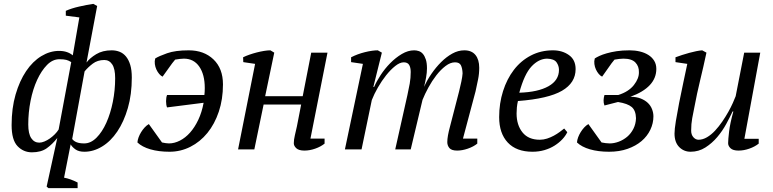

<svg xmlns="http://www.w3.org/2000/svg" viewBox="-20 -772 3994 992"><path d="M311 146Q344 152 381 171V200H230L221 192L276 -59Q251 -27 221.5 -6Q192 15 145 15Q101 15 70.5 -17Q40 -49 40 -126Q40 -213 60.5 -283.5Q81 -354 115 -404.5Q149 -455 193.5 -482Q238 -509 285 -509Q308 -509 325.5 -503Q343 -497 356 -486L390 -682L320 -691V-716Q349 -729 388.5 -738Q428 -747 462 -752L482 -741L427 -449Q444 -472 477 -492Q510 -512 557 -512Q579 -512 598 -504.5Q617 -497 631 -480Q645 -463 653 -436.5Q661 -410 661 -371Q661 -284 640.5 -213.5Q620 -143 586 -92.5Q552 -42 507.5 -15Q463 12 416 12Q387 12 370 0Q353 -12 345 -26ZM519 -462Q484 -462 459 -443Q434 -424 417 -403L353 -54Q361 -43 376 -37Q391 -31 415 -31Q449 -31 478.5 -60.5Q508 -90 529.5 -138Q551 -186 563 -246Q575 -306 575 -368Q575 -416 560 -439Q545 -462 519 -462ZM183 -35Q195 -35 209.5 -41Q224 -47 237.5 -56.5Q251 -66 263 -78Q275 -90 283 -103L348 -451Q336 -459 323 -462.5Q310 -466 287 -466Q252 -466 223 -436.5Q194 -407 172 -359.5Q150 -312 138 -251.5Q126 -191 126 -129Q126 -81 141.5 -58Q157 -35 183 -35Z M853 -31Q881 -31 909.5 -45.5Q938 -60 962 -87Q986 -114 1004.5 -153Q1023 -192 1032 -241L843 -217Q838 -230 838 -249Q838 -268 843 -281H1036Q1037 -289 1037.5 -298.5Q1038 -308 1038 -317Q1038 -387 1009.5 -428Q981 -469 930 -469Q922 -469 908.5 -467.5Q895 -466 885 -464Q871 -448 853 -422Q835 -396 820 -376Q811 -380 802.5 -390Q794 -400 788 -413Q782 -426 780 -441Q778 -456 782 -470Q801 -482 843.5 -497Q886 -512 955 -512Q1034 -512 1083 -465Q1132 -418 1132 -336Q1132 -259 1110.5 -195Q1089 -131 1051.5 -85Q1014 -39 963.5 -13.5Q913 12 856 12Q800 12 757 -0.5Q714 -13 690 -36Q691 -49 696 -62.5Q701 -76 709 -89Q717 -102 727 -113Q737 -124 749 -131L817 -36Q825 -34 835.5 -32.5Q846 -31 853 -31Z M1672 -500 1584 -56H1657V-30Q1637 -14 1608.5 -4Q1580 6 1553 6Q1524 6 1511 -6Q1498 -18 1498 -32Q1498 -50 1503.5 -73Q1509 -96 1514 -119L1536 -232H1342L1294 0H1210L1298 -442L1237 -451L1236 -476Q1250 -483 1268.5 -489.5Q1287 -496 1306.5 -501Q1326 -506 1344.5 -509Q1363 -512 1377 -512L1397 -500L1350 -275H1544L1588 -500Z M2352 -300Q2358 -324 2363.5 -350Q2369 -376 2370 -393Q2369 -419 2361.5 -434.5Q2354 -450 2331 -450Q2307 -450 2282 -431Q2257 -412 2234.5 -383Q2212 -354 2193.5 -320Q2175 -286 2163 -256L2102 0H2022L2085 -281Q2092 -312 2097 -340.5Q2102 -369 2102 -400Q2102 -423 2094 -436.5Q2086 -450 2066 -450Q2046 -450 2022 -431Q1998 -412 1975 -383Q1952 -354 1932.5 -320Q1913 -286 1901 -255L1848 0H1762L1855 -442L1794 -451V-476Q1827 -493 1865.5 -502.5Q1904 -512 1932 -512L1953 -500L1909 -323H1913Q1925 -351 1946.5 -384Q1968 -417 1996 -445.5Q2024 -474 2056 -493Q2088 -512 2120 -512Q2132 -512 2144 -508Q2156 -504 2165 -493.5Q2174 -483 2180 -465Q2186 -447 2186 -419Q2186 -397 2181.5 -372Q2177 -347 2171 -323Q2186 -357 2209 -390.5Q2232 -424 2259 -451Q2286 -478 2316.5 -495Q2347 -512 2379 -512Q2417 -512 2436.5 -488Q2456 -464 2456 -422Q2456 -390 2450 -361.5Q2444 -333 2437 -300L2372 -56H2446V-30Q2426 -14 2397 -4Q2368 6 2342 6Q2313 6 2302 -7Q2291 -20 2291 -38Q2291 -67 2305 -118Z M2911 -89Q2902 -70 2885 -52Q2868 -34 2845 -19.5Q2822 -5 2793 3.5Q2764 12 2731 12Q2648 12 2603.5 -35.5Q2559 -83 2559 -167Q2559 -238 2579 -301Q2599 -364 2635 -411Q2671 -458 2722.5 -485Q2774 -512 2837 -512Q2885 -512 2919.5 -487.5Q2954 -463 2954 -415Q2954 -344 2883.5 -303Q2813 -262 2656 -250Q2652 -233 2650.5 -217Q2649 -201 2649 -186Q2649 -126 2679.5 -88Q2710 -50 2769 -50Q2788 -50 2806.5 -56Q2825 -62 2841.5 -71Q2858 -80 2871.5 -90Q2885 -100 2895 -108ZM2806 -469Q2763 -468 2726 -428.5Q2689 -389 2663 -293Q2760 -296 2814 -326.5Q2868 -357 2868 -411Q2868 -432 2855.5 -450Q2843 -468 2806 -469Z M2961 -36Q2962 -49 2967 -62.5Q2972 -76 2980 -89Q2988 -102 2998 -113Q3008 -124 3020 -131L3088 -36Q3096 -34 3109 -32.5Q3122 -31 3130 -31Q3153 -31 3177 -40Q3201 -49 3220.5 -65.5Q3240 -82 3252.5 -106.5Q3265 -131 3266 -161Q3265 -201 3244 -219Q3223 -237 3173 -245L3103 -227Q3098 -240 3098.5 -254Q3099 -268 3103 -281H3174Q3228 -298 3255 -332.5Q3282 -367 3281 -399Q3282 -429 3263 -449Q3244 -469 3201 -469Q3193 -469 3179 -467.5Q3165 -466 3155 -464Q3141 -448 3123.5 -422Q3106 -396 3091 -376Q3082 -380 3073.5 -390Q3065 -400 3059 -413Q3053 -426 3051 -441Q3049 -456 3053 -470Q3062 -476 3077 -483Q3092 -490 3114.5 -496.5Q3137 -503 3166 -507.5Q3195 -512 3233 -512Q3261 -512 3286 -506Q3311 -500 3330 -488Q3349 -476 3360 -458Q3371 -440 3371 -416Q3371 -321 3237 -272Q3268 -272 3290.5 -263Q3313 -254 3327.5 -240Q3342 -226 3349 -207.5Q3356 -189 3356 -171Q3356 -135 3340 -101.5Q3324 -68 3294.5 -43Q3265 -18 3222.5 -3Q3180 12 3127 12Q3071 12 3028 -0.5Q2985 -13 2961 -36Z M3900 -55V-30Q3880 -14 3851.5 -4Q3823 6 3796 6Q3767 6 3754.5 -6Q3742 -18 3742 -32Q3742 -50 3747 -92.5Q3752 -135 3769 -196H3765Q3752 -168 3732.5 -132Q3713 -96 3686 -64Q3659 -32 3624.5 -10Q3590 12 3548 12Q3513 12 3489 -12.5Q3465 -37 3465 -82Q3465 -104 3472 -147Q3479 -190 3489 -241Q3499 -292 3510.5 -345.5Q3522 -399 3531 -442L3470 -451V-476Q3486 -482 3504.5 -488Q3523 -494 3541.5 -499Q3560 -504 3577 -507.5Q3594 -511 3608 -512L3630 -500Q3614 -425 3597.5 -357.5Q3581 -290 3567 -215Q3562 -191 3556.5 -161.5Q3551 -132 3551 -97Q3551 -76 3562.5 -63Q3574 -50 3589 -50Q3611 -50 3633 -63Q3655 -76 3674.5 -97Q3694 -118 3711.5 -143.5Q3729 -169 3743 -194Q3757 -219 3766.5 -240.5Q3776 -262 3781 -275L3825 -500H3908L3826 -55Z"/></svg>

Font: PTSerifItalic
Style: Italic
Weight: 400
Italic angle: -12°
Designer: A.Korolkova, O.Umpeleva, V.Yefimov
Foundry: ParaType Ltd
Version: Version 1.000W OFL